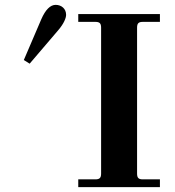

<svg xmlns="http://www.w3.org/2000/svg" viewBox="-20 -770 720 790"><path d="M302 0H638V-32H568C550 -32 544 -38 544 -56V-656C544 -674 550 -680 568 -680H638V-712H302V-680H372C390 -680 396 -674 396 -656V-56C396 -38 390 -32 372 -32H302ZM78 -523 102 -508 219 -645C244 -674 252 -697 252 -709C252 -734 233 -750 209 -750C187 -750 167 -730 150 -691Z"/></svg>

Font: Old Standard
Style: Bold
Weight: 700
Designer: Alexey Kryukov <alexios@thessalonica.org.ru>
Version: Version 2.0.2